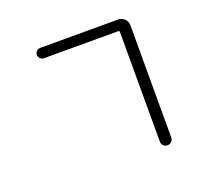

<svg xmlns="http://www.w3.org/2000/svg" viewBox="-135 -938 1270 1159"><g transform="rotate(-20 500.0 -358.5)"><path d="M715.8 -691.4Q715.8 -699.2 709 -699.2H230.5Q216.8 -699.2 207 -709Q197.3 -718.8 197.3 -732.4Q197.3 -746.1 207 -755.9Q216.8 -765.6 230.5 -765.6H731.4Q754.9 -765.6 772 -749Q789.1 -732.4 789.1 -708V13.7Q789.1 28.3 778.3 39.1Q767.6 49.8 752.4 49.8Q737.3 49.8 726.6 39.1Q715.8 28.3 715.8 13.7Z"/></g></svg>

Font: Gen Jyuu Gothic Normal
Style: Regular
Weight: 300
Designer: [Source Han Sans]
Ryoko NISHIZUKA  (kana & ideographs); Paul D. Hunt (Latin, Greek & Cyrillic); Wenlong ZHANG  (bopomofo
Version: Version 1.002.20150607